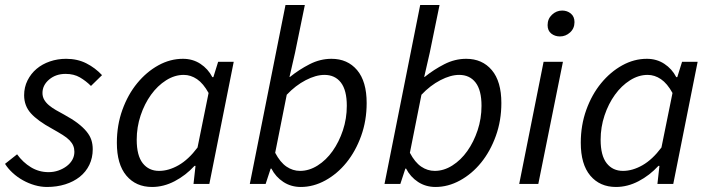

<svg xmlns="http://www.w3.org/2000/svg" viewBox="-24 -732 2829 764"><path d="M44 -118Q67 -86 99 -66.5Q131 -47 169 -47Q190 -47 208.5 -53.5Q227 -60 241.5 -71Q256 -82 264 -96.5Q272 -111 272 -128Q272 -141 267.5 -152Q263 -163 253 -173.5Q243 -184 225.5 -195Q208 -206 183 -220Q126 -251 99 -281Q72 -311 72 -353Q72 -385 85.5 -412Q99 -439 121.5 -458Q144 -477 174.5 -487.5Q205 -498 239 -498Q284 -498 319.5 -480Q355 -462 382 -433L338 -390Q318 -410 294 -424Q270 -438 237 -438Q198 -438 171.5 -415.5Q145 -393 145 -362Q145 -347 152 -335Q159 -323 171 -313Q183 -303 198.5 -294Q214 -285 231 -276Q264 -258 285.5 -241.5Q307 -225 320.5 -208.5Q334 -192 339.5 -175Q345 -158 345 -138Q345 -104 331.5 -76Q318 -48 293.5 -28.5Q269 -9 235.5 1.5Q202 12 163 12Q139 12 114.5 5Q90 -2 67.5 -14.5Q45 -27 26.5 -44Q8 -61 -4 -80Z M441 -164Q441 -234 463 -295Q485 -356 522 -401Q559 -446 606 -472Q653 -498 704 -498Q743 -498 773.5 -478Q804 -458 821 -425H825L844 -486H906L809 0H746L754 -72H750Q715 -34 671 -11Q627 12 581 12Q517 12 479 -33Q441 -78 441 -164ZM609 -52Q647 -52 686.5 -74.5Q726 -97 762 -145L806 -362Q785 -400 760 -417Q735 -434 707 -434Q671 -434 637 -412.5Q603 -391 577 -355Q551 -319 535.5 -272.5Q520 -226 520 -176Q520 -113 544 -82.5Q568 -52 609 -52Z M970 0 1112 -712H1189L1150 -522L1128 -426H1130Q1166 -455 1208 -476.5Q1250 -498 1295 -498Q1359 -498 1397 -453Q1435 -408 1435 -322Q1435 -252 1413 -191Q1391 -130 1354.5 -85Q1318 -40 1270.5 -14Q1223 12 1173 12Q1134 12 1103.5 -8Q1073 -28 1056 -61H1053L1033 0ZM1267 -434Q1233 -434 1192.5 -413Q1152 -392 1117 -355L1071 -124Q1091 -86 1116 -69Q1141 -52 1170 -52Q1206 -52 1240 -73.5Q1274 -95 1299.5 -131Q1325 -167 1340.5 -213.5Q1356 -260 1356 -311Q1356 -373 1332.5 -403.5Q1309 -434 1267 -434Z M1506 0 1648 -712H1725L1686 -522L1664 -426H1666Q1702 -455 1744 -476.5Q1786 -498 1831 -498Q1895 -498 1933 -453Q1971 -408 1971 -322Q1971 -252 1949 -191Q1927 -130 1890.5 -85Q1854 -40 1806.5 -14Q1759 12 1709 12Q1670 12 1639.5 -8Q1609 -28 1592 -61H1589L1569 0ZM1803 -434Q1769 -434 1728.5 -413Q1688 -392 1653 -355L1607 -124Q1627 -86 1652 -69Q1677 -52 1706 -52Q1742 -52 1776 -73.5Q1810 -95 1835.5 -131Q1861 -167 1876.5 -213.5Q1892 -260 1892 -311Q1892 -373 1868.5 -403.5Q1845 -434 1803 -434Z M2139 -486H2216L2118 0H2042ZM2204 -587Q2184 -587 2169.5 -598.5Q2155 -610 2155 -632Q2155 -657 2172.5 -673.5Q2190 -690 2213 -690Q2233 -690 2247.5 -678Q2262 -666 2262 -644Q2262 -619 2244.5 -603Q2227 -587 2204 -587Z M2287 -164Q2287 -234 2309 -295Q2331 -356 2368 -401Q2405 -446 2452 -472Q2499 -498 2550 -498Q2589 -498 2619.5 -478Q2650 -458 2667 -425H2671L2690 -486H2752L2655 0H2592L2600 -72H2596Q2561 -34 2517 -11Q2473 12 2427 12Q2363 12 2325 -33Q2287 -78 2287 -164ZM2455 -52Q2493 -52 2532.5 -74.5Q2572 -97 2608 -145L2652 -362Q2631 -400 2606 -417Q2581 -434 2553 -434Q2517 -434 2483 -412.5Q2449 -391 2423 -355Q2397 -319 2381.5 -272.5Q2366 -226 2366 -176Q2366 -113 2390 -82.5Q2414 -52 2455 -52Z"/></svg>

Font: mr_Source Sans Pro
Style: Italic
Weight: 400
Italic angle: -11°
Designer: Paul D. Hunt
Foundry: Adobe Systems Incorporated
Version: Version 1.036;July 10, 2024;FontCreator 11.5.0.2430 64-bit